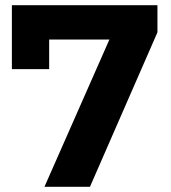

<svg xmlns="http://www.w3.org/2000/svg" viewBox="-20 -720 660 740"><path d="M151.3 0 432.8 -638.3 475.3 -567.7H98.1L169.5 -643.9V-453.6H25.8V-700H586.8V-595.4L326.7 0Z"/></svg>

Font: Montserrat Alternates Thin
Style: Regular
Weight: 100
Designer: Julieta Ulanovsky
Foundry: Julieta Ulanovsky
Version: Version 9.000